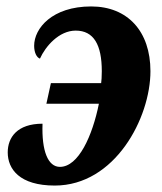

<svg xmlns="http://www.w3.org/2000/svg" viewBox="-20 -566 504 596"><path d="M150 10C337 10 447 -200 447 -345C447 -469 376 -546 263 -546C142 -546 86 -478 86 -424C86 -404 93 -388 104 -384C121 -422 163 -471 215 -471C271 -471 296 -427 296 -345C296 -325 295 -318 294 -308H138L124 -244H287C267 -145 224 -48 166 -48C129 -48 109 -97 112 -182C33 -182 4 -139 4 -93C4 -41 41 10 150 10Z"/></svg>

Font: Noto Serif Condensed Extra
Style: Italic
Weight: 800
Width: 3
Italic angle: -12°
Designer: Monotype Design Team
Foundry: Monotype Imaging Inc.
Version: Version 1.901